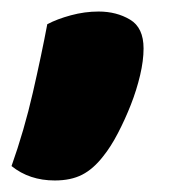

<svg xmlns="http://www.w3.org/2000/svg" viewBox="-30 -198 293 333"><path d="M149 73Q132 95 112.5 105Q93 115 65 115Q21 115 -10 90Q12 28 27 -37.5Q42 -103 52 -156Q69 -165 93 -171.5Q117 -178 141 -178Q172 -178 195.5 -164Q219 -150 219 -114Q219 -93 213 -67.5Q207 -42 197 -16.5Q187 9 174.5 33Q162 57 149 73Z"/></svg>

Font: Baloo Tammudu
Style: Regular
Weight: 400
Designer: Omkar Shende and Ek Type
Foundry: Ek Type
Version: Version 1.007;PS 1.000;hotconv 1.0.88;makeotf.lib2.5.647800